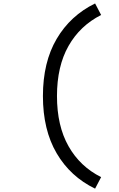

<svg xmlns="http://www.w3.org/2000/svg" viewBox="-20 -1027 707 1138"><path d="M579.4 22.8 543.6 91.1Q397.1 20.2 315.8 -118.5Q234.4 -257.2 234.4 -457.7Q234.4 -658.2 315.8 -796.5Q397.1 -934.9 543.6 -1006.5L579.4 -938.2Q454.4 -875 386.1 -754.6Q317.7 -634.1 317.7 -457.7Q317.7 -281.2 386.1 -160.5Q454.4 -39.7 579.4 22.8Z"/></svg>

Font: Monoid
Style: Regular
Weight: 400
Width: 4
Monospace: yes
Designer: Andreas Larsen (@larsenwork)
Version: Version 0.61